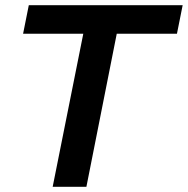

<svg xmlns="http://www.w3.org/2000/svg" viewBox="-20 -720 724 740"><path d="M183 0 301 -590H69L91 -700H684L662 -590H430L313 0Z"/></svg>

Font: Montserrat Thin SemiBold
Style: Italic
Weight: 600
Italic angle: -11.3°
Version: Version 9.000